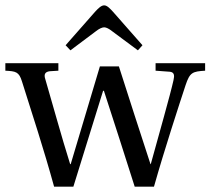

<svg xmlns="http://www.w3.org/2000/svg" viewBox="-22 -697 786 717"><path d="M223 -528 241 -509 337 -581C347 -589 359 -595 367 -595C375 -595 386 -589 396 -581L493 -509L510 -528L400 -653C389 -665 378 -677 367 -677C356 -677 345 -666 333 -653ZM-2 -433C37 -431 49 -429 60 -393C99 -269 141 -142 180 0H252L363 -358H366C405 -239 443 -119 481 0H553C592 -138 647 -306 671 -379C687 -427 697 -430 744 -433V-461H559V-433L613 -429C629 -427 630 -415 626 -398C614 -343 570 -190 541 -84H540C500 -206 461 -327 422 -449H351L242 -84H240C206 -192 177 -300 147 -402C141 -420 147 -429 164 -431L196 -433V-461H-2Z"/></svg>

Font: erewhon
Style: Regular
Weight: 400
Version: Version 1.0.0